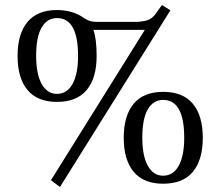

<svg xmlns="http://www.w3.org/2000/svg" viewBox="-20 -720 878 765"><path d="M547 -171Q547 -99 569 -59.5Q591 -20 630 -20Q670 -20 692 -59.5Q714 -99 714 -171Q714 -322 630 -322Q591 -322 569 -284.5Q547 -247 547 -171ZM630 -354Q709 -354 748.5 -306.5Q788 -259 788 -171Q788 -83 748.5 -35.5Q709 12 630 12Q552 12 512.5 -35.5Q473 -83 473 -171Q473 -259 512.5 -306.5Q552 -354 630 -354ZM124 -497Q124 -425 146 -385.5Q168 -346 207 -346Q247 -346 269 -385.5Q291 -425 291 -497Q291 -648 207 -648Q168 -648 146 -610.5Q124 -573 124 -497ZM207 -680Q272 -680 318 -646Q338 -633 361 -633H530Q557 -635 572.5 -641.5Q588 -648 601 -666L625 -700L659 -679L219 25L183 -2L557 -601H352Q365 -566 365 -497Q365 -409 325.5 -361.5Q286 -314 207 -314Q129 -314 89.5 -361.5Q50 -409 50 -497Q50 -585 89.5 -632.5Q129 -680 207 -680Z"/></svg>

Font: Heuristica
Style: Regular
Weight: 400
Version: Version 1.0.1 ; ttfautohint (v1.4.1)